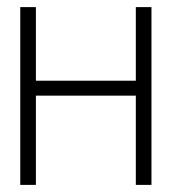

<svg xmlns="http://www.w3.org/2000/svg" viewBox="-20 -520 483 540"><path d="M362 -293H81V-500H37V0H81V-251H362V0H406V-500H362Z"/></svg>

Font: Advent Pro Light
Style: Regular
Weight: 300
Version: Version 3.000